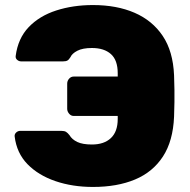

<svg xmlns="http://www.w3.org/2000/svg" viewBox="-20 -730 752 760"><path d="M348 10Q267 10 199.5 -13Q132 -36 89 -80Q46 -124 38 -190Q37 -199 44 -205.5Q51 -212 60 -212H223Q235 -212 241.5 -208Q248 -204 255 -195Q265 -178 286 -168Q307 -158 344 -158Q392 -158 419 -183.5Q446 -209 446 -259V-271H272Q261 -271 253.5 -280Q246 -289 246 -299V-399Q246 -410 253.5 -418.5Q261 -427 272 -427H446V-440Q446 -492 419 -516Q392 -540 344 -540Q307 -540 286 -529Q265 -518 259 -504Q253 -494 247 -490.5Q241 -487 229 -487H64Q55 -487 48 -493Q41 -499 42 -508Q51 -578 93.5 -622.5Q136 -667 202.5 -688.5Q269 -710 348 -710Q442 -710 512.5 -679.5Q583 -649 624 -588Q665 -527 669 -432Q670 -399 670.5 -374.5Q671 -350 670.5 -326Q670 -302 669 -268Q665 -172 625 -110.5Q585 -49 514.5 -19.5Q444 10 348 10Z"/></svg>

Font: Rubik ExtraBold
Style: Regular
Weight: 800
Designer: Hubert and Fischer
Foundry: Hubert and Fischer
Version: Version 2.300;gftools[0.9.30]